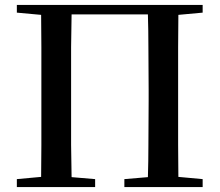

<svg xmlns="http://www.w3.org/2000/svg" viewBox="-20 -755 887 775"><path d="M48 0V-32L146 -41Q147 -105 147 -169Q147 -254 147 -347V-393Q147 -479 147 -565Q147 -630 146 -695L48 -704V-735H798V-704L700 -695Q700 -631 699 -565Q699 -479 699 -393V-347Q699 -255 699 -170Q700 -106 700 -41L798 -32V0H482V-32L577 -40Q579 -105 579 -169Q580 -254 580 -348V-393Q580 -479 579 -565Q579 -631 577 -697H269Q268 -632 267 -565Q267 -479 267 -393V-348Q267 -255 267 -170Q268 -106 269 -40L364 -32V0Z"/></svg>

Font: Early Summer Mincho SemiBold
Style: Regular
Weight: 600
Designer: GuiWonder
Version: Version 1.002